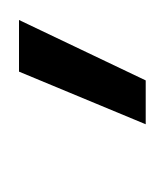

<svg xmlns="http://www.w3.org/2000/svg" viewBox="-6 -34 170 197"><g transform="rotate(-90 78.5 65.0)"><path d="M50 130 104 0H157L95 130Z"/></g></svg>

Font: Tomorrow Light
Style: Italic
Weight: 300
Italic angle: -10°
Designer: Tony de Marco, Monica Rizzolli
Foundry: Just in Type
Version: Version 2.002